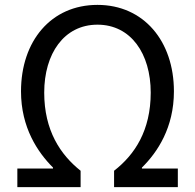

<svg xmlns="http://www.w3.org/2000/svg" viewBox="-20 -766 798 786"><path d="M51 0H310V-67C227 -133 161 -232 161 -387C161 -546 242 -665 379 -665C516 -665 597 -546 597 -387C597 -232 532 -133 447 -67V0H708V-76H561V-80C625 -143 692 -244 692 -392C692 -598 568 -746 379 -746C189 -746 66 -598 66 -392C66 -244 134 -143 197 -80V-76H51Z"/></svg>

Font: Noto Sans CJK JP
Style: Regular
Weight: 400
Designer: Ryoko NISHIZUKA 西塚涼子 (kana, bopomofo & ideographs); Paul D. Hunt (Latin, Greek & Cyrillic); Sandoll Communications 산돌커뮤니
Foundry: Adobe
Version: Version 2.004;hotconv 1.0.118;makeotfexe 2.5.65603